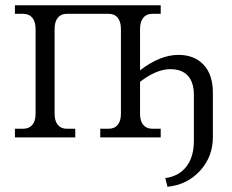

<svg xmlns="http://www.w3.org/2000/svg" viewBox="-20 -526 890 735"><path d="M189 -90.8Q189 -63 201.2 -48.1Q213.4 -33.2 235.8 -33.2H268.1V0H37.1V-33.2H68.8Q91.3 -33.2 103.8 -48.1Q116.2 -63 116.2 -90.8V-415Q116.2 -442.9 103.8 -458Q91.3 -473.1 68.8 -473.1H37.1V-505.9H595.2V-473.1H563Q540.5 -473.1 528.3 -458Q516.1 -442.9 516.1 -415V-256.8Q592.8 -315.9 663.1 -315.9Q723.6 -315.9 759.3 -278.3Q794.9 -240.7 794.9 -170.9V-1Q794.9 74.2 745.6 127.9Q696.3 181.6 621.1 189L612.8 155.8Q665.5 148.4 693.8 111.3Q722.2 74.2 722.2 13.2V-162.1Q722.2 -210.9 699.2 -236.1Q676.3 -261.2 631.8 -261.2Q579.1 -261.2 516.1 -212.9V-90.8Q516.1 -63 528.3 -48.1Q540.5 -33.2 563 -33.2H595.2V0H363.8V-33.2H396Q418.5 -33.2 430.7 -48.1Q442.9 -63 442.9 -90.8V-415Q442.9 -442.9 430.7 -458Q418.5 -473.1 396 -473.1H235.8Q213.4 -473.1 201.2 -458Q189 -442.9 189 -415Z"/></svg>

Font: LT Superior Serif
Style: Regular
Weight: 400
Designer: Daniel Lyons
Foundry: LyonsType
Version: Version 2.120;FEAKit 1.0